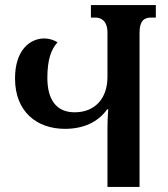

<svg xmlns="http://www.w3.org/2000/svg" viewBox="-20 -734 658 754"><path d="M337 -714V-665H355C377 -665 402 -652 402 -606V-432C402 -346 352 -293 273 -293C201 -293 166 -343 166 -428C166 -501 181 -540 206 -568C191 -577 173 -583 154 -583C99 -583 39 -539 39 -426C39 -294 126 -228 235 -228C308 -228 366 -255 401 -305H405C403 -278 402 -254 402 -231V0H528V-605C528 -652 546 -665 573 -665H592V-714Z"/></svg>

Font: Noto Serif Georgian Condensed SemiBold
Style: Regular
Weight: 600
Width: 3
Designer: Monotype Design Team, Akaki Razmadze
Foundry: Google LLC
Version: Version 2.003